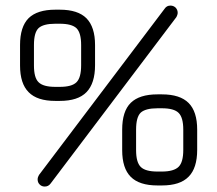

<svg xmlns="http://www.w3.org/2000/svg" viewBox="-20 -680 796 704"><path d="M199 -310C199 -310 183 -310 183 -310C138.5 -310 106 -320.5 85 -342C64 -363 53.5 -395.5 53.5 -440C53.5 -440 53.5 -440 53.5 -440C53.5 -440 53.5 -515 53.5 -515C53.5 -559.5 64 -592.5 85 -613.5C106 -634 138.5 -644.5 183 -644.5C183 -644.5 183 -644.5 183 -644.5C183 -644.5 199 -644.5 199 -644.5C243.5 -644.5 276 -634 297 -613C318 -591.5 328.5 -559 328.5 -515C328.5 -515 328.5 -515 328.5 -515C328.5 -515 328.5 -441 328.5 -441C328.5 -396.5 318 -363.5 297 -342C276 -320.5 243.5 -310 199 -310C199 -310 199 -310 199 -310ZM104.5 -515C104.5 -515 104.5 -440 104.5 -440C104.5 -410 110 -389.5 121.5 -378.5C133 -367 153.5 -361.5 183 -361.5C183 -361.5 183 -361.5 183 -361.5C183 -361.5 199 -361.5 199 -361.5C228.5 -361.5 249 -367 260.5 -378.5C272 -390 277.5 -410.5 277.5 -441C277.5 -441 277.5 -441 277.5 -441C277.5 -441 277.5 -515 277.5 -515C277.5 -544.5 272 -565 260.5 -576.5C249 -587.5 228.5 -593 199 -593C199 -593 199 -593 199 -593C199 -593 183 -593 183 -593C153.5 -593 133 -587.5 121.5 -577C110 -566 104.5 -545.5 104.5 -515C104.5 -515 104.5 -515 104.5 -515ZM573.5 0C573.5 0 557.5 0 557.5 0C513 0 480.5 -10.5 459.5 -31.5C438.5 -52.5 428 -85 428 -129.5C428 -129.5 428 -129.5 428 -129.5C428 -129.5 428 -204.5 428 -204.5C428 -249.5 438.5 -282.5 459.5 -303C480.5 -323.5 513 -334 557.5 -334C557.5 -334 557.5 -334 557.5 -334C557.5 -334 573.5 -334 573.5 -334C618 -334 650.5 -323.5 671.5 -302.5C692.5 -281.5 703 -249 703 -204.5C703 -204.5 703 -204.5 703 -204.5C703 -204.5 703 -130.5 703 -130.5C703 -86 692.5 -53 671.5 -32C650.5 -10.5 618 0 573.5 0C573.5 0 573.5 0 573.5 0ZM479 -204.5C479 -204.5 479 -129.5 479 -129.5C479 -100 484.5 -79.5 496 -68C507.5 -56.5 528 -51 557.5 -51C557.5 -51 557.5 -51 557.5 -51C557.5 -51 573.5 -51 573.5 -51C603 -51 623.5 -57 635 -68.5C646.5 -80 652 -100.5 652 -130.5C652 -130.5 652 -130.5 652 -130.5C652 -130.5 652 -204.5 652 -204.5C652 -234 646.5 -254.5 635 -266C623.5 -277.5 603 -283 573.5 -283C573.5 -283 573.5 -283 573.5 -283C573.5 -283 557.5 -283 557.5 -283C528 -283 507.5 -277.5 496 -267C484.5 -256 479 -235 479 -204.5C479 -204.5 479 -204.5 479 -204.5ZM144 4C144 4 144 4 144 4C136.5 4 130.5 1.5 125.5 -3.5C120.5 -8.5 118 -14.5 118 -22C118 -22 118 -22 118 -22C118 -25.5 118.5 -28.5 119.5 -31C120.5 -33.5 121.5 -36 123 -38.5C123 -38.5 123 -38.5 123 -38.5C123 -38.5 584 -648.5 584 -648.5C589 -656 596 -659.5 605 -659.5C605 -659.5 605 -659.5 605 -659.5C612.5 -659.5 618.5 -657 624 -652C629 -646.5 631.5 -640.5 631.5 -633C631.5 -633 631.5 -633 631.5 -633C631.5 -630.5 631 -627.5 630 -625C629 -622 628 -619.5 626.5 -617C626.5 -617 626.5 -617 626.5 -617C626.5 -617 165.5 -7 165.5 -7C160 0.5 153 4 144 4Z"/></svg>

Font: Jura-Fortis-Regular
Style: Regular
Weight: 500
Designer: Daniel Johnson, Alexei Vanyashin, Mirko Velimirovic
Foundry: Daniel Johnson
Version: ""